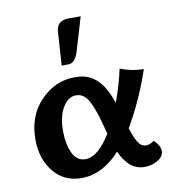

<svg xmlns="http://www.w3.org/2000/svg" viewBox="-78 -754 760 831"><g transform="rotate(-10 301.5 -339.0)"><path d="M491.2 6.8Q422.9 6.8 384.8 -79.1Q306.6 6.8 214.8 6.8Q137.2 6.8 91.6 -50.3Q45.9 -107.4 45.9 -191.9Q45.9 -296.9 110.1 -362.5Q174.3 -428.2 259.8 -428.2Q306.6 -428.2 336.2 -409.2Q365.7 -390.1 384.5 -358.6Q403.3 -327.1 416 -288.1Q443.8 -363.8 458 -431.2Q509.3 -411.1 561 -411.1Q517.6 -282.2 452.1 -169.9Q464.4 -129.9 478.3 -106.9Q492.2 -84 514.2 -84Q530.3 -84 549.8 -98.1Q576.2 -70.8 576.2 -48.8Q576.2 -24.9 549.8 -9Q523.4 6.8 491.2 6.8ZM245.1 -70.8Q299.8 -70.8 356.9 -163.1L345.2 -207Q329.1 -269 308.6 -309.6Q288.1 -350.1 252 -350.1Q217.3 -350.1 193.6 -311Q169.9 -272 169.9 -206.1Q169.9 -151.9 188.2 -111.3Q206.5 -70.8 245.1 -70.8ZM243.2 -487.8H213.4L223.1 -634.8Q226.1 -683.6 278.8 -683.6H331.5L287.6 -536.6Q272.9 -487.8 243.2 -487.8Z"/></g></svg>

Font: ALMAS
Style: Bold
Weight: 700
Designer: ALMAS Font/ by Husham Jawad Kadhim, derived from the Bainsely font by/ Paul James MIller
Foundry: High-Logic / Made with FontCreator
Version: Version 1.411;September 19, 2021;FontCreator 14.0.0.2814 32-